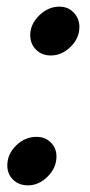

<svg xmlns="http://www.w3.org/2000/svg" viewBox="-20 -547 270 578"><path d="M71 -441Q71 -474 98 -500.5Q125 -527 159 -527Q185 -527 202 -509Q219 -491 219 -466Q219 -432 192.5 -406Q166 -380 133 -380Q106 -380 88.5 -397.5Q71 -415 71 -441ZM2 -49Q2 -83 28.5 -109Q55 -135 90 -135Q116 -135 133 -118Q150 -101 150 -76Q150 -42 123.5 -15.5Q97 11 64 11Q37 11 19.5 -6Q2 -23 2 -49Z"/></svg>

Font: Open Sauce One SemiBold Italic
Style: Regular
Weight: 600
Italic angle: -10°
Designer: Alfredo Marco Pradil
Foundry: Creative Sauce Fz LLC
Version: Version 1.477